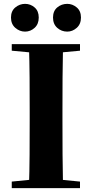

<svg xmlns="http://www.w3.org/2000/svg" viewBox="-20 -976 477 996"><path d="M110 -812Q82 -812 59.5 -831.5Q37 -851 37 -885Q37 -919 59.5 -937.5Q82 -956 110 -956Q138 -956 159.5 -937.5Q181 -919 181 -885Q181 -851 159.5 -831.5Q138 -812 110 -812ZM329 -812Q299 -812 277 -831.5Q255 -851 255 -885Q255 -919 277 -937.5Q299 -956 329 -956Q356 -956 378 -937.5Q400 -919 400 -885Q400 -851 378 -831.5Q356 -812 329 -812ZM41 0V-34L202 -50H233L395 -34V0ZM130 0Q133 -86 133.5 -174Q134 -262 134 -351V-395Q134 -484 133.5 -571.5Q133 -659 130 -747H307Q305 -661 304.5 -572.5Q304 -484 304 -395V-352Q304 -264 304.5 -176Q305 -88 307 0ZM41 -713V-747H395V-713L233 -698H202Z"/></svg>

Font: Noto Serif KR ExtraLight Black
Style: Regular
Weight: 900
Version: Version 2.003-H1;hotconv 1.1.1;makeotfexe 2.6.0